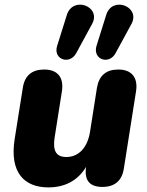

<svg xmlns="http://www.w3.org/2000/svg" viewBox="-20 -803 638 834"><path d="M190 11C260 11 317 -17 354 -78C345 -18 371 9 425 9C478 9 510 -18 518 -71L571 -407C580 -466 552 -501 494 -501C441 -501 410 -475 401 -421L371 -230C360 -162 322 -121 268 -121C223 -121 209 -149 217 -204L249 -407C258 -467 230 -501 172 -501C119 -501 87 -475 79 -421L44 -201C20 -53 86 11 190 11ZM482 -572 551 -699C592 -775 466 -823 441 -737L399 -603C382 -544 454 -520 482 -572ZM311 -572 380 -699C422 -775 296 -823 270 -737L228 -603C210 -544 283 -520 311 -572Z"/></svg>

Font: SN Pro Heavy
Style: Italic
Weight: 800
Italic angle: -9°
Designer: Tobias Whetton
Foundry: Supernotes
Version: Version 1.001;Glyphs 3.2 (3249)